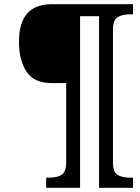

<svg xmlns="http://www.w3.org/2000/svg" viewBox="-20 -780 662 911"><path d="M199 63H212Q252 63 273 49Q294 35 294 -8V-386H223Q141 -386 105.5 -440.5Q70 -495 70 -582Q70 -760 225 -760H611V-712H598Q558 -712 537 -697.5Q516 -683 516 -640V-8Q516 35 537 49Q558 63 598 63H611V111H450V-703H360V111H199Z"/></svg>

Font: Noto Serif CondSemiBold
Style: Italic
Weight: 600
Width: 3
Italic angle: -12°
Designer: Monotype Design Team
Foundry: Monotype Imaging Inc.
Version: Version 1.001